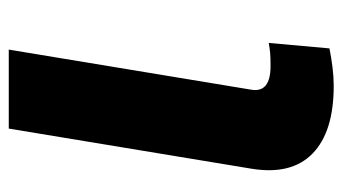

<svg xmlns="http://www.w3.org/2000/svg" viewBox="-196 -594 800 449"><g transform="rotate(-90 204.5 -370.0)"><path d="M312.5 -750 218.8 -183.2Q210.9 -137.8 274.1 -137.8Q294.7 -137.8 305.2 -138.8Q315.7 -139.9 328.1 -142L315.3 0Q293.3 4.3 271.1 7.1Q248.9 9.9 227.3 9.9Q120 9.9 69.2 -39.8Q18.5 -89.5 34.1 -183.2L127.8 -750Z"/></g></svg>

Font: Inter UI Black
Style: Italic
Weight: 900
Italic angle: -9.39999°
Designer: Rasmus Andersson
Foundry: rsms
Version: 3.2;8d6f07862